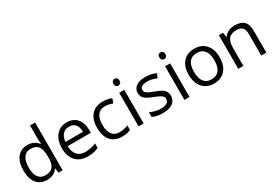

<svg xmlns="http://www.w3.org/2000/svg" viewBox="38 -1698 3775 2647"><g transform="rotate(-30 1925.5 -375.0)"><path d="M450.2 -71.8H445.8Q389.6 9.8 277.8 9.8Q172.9 9.8 114.5 -62Q56.2 -133.8 56.2 -266.1Q56.2 -398.4 114.7 -471.7Q173.3 -544.9 277.8 -544.9Q386.7 -544.9 444.8 -465.8H451.2L447.8 -504.4L445.8 -542V-759.8H526.9V0H460.9ZM288.1 -58.1Q371.1 -58.1 408.4 -103.3Q445.8 -148.4 445.8 -249V-266.1Q445.8 -379.9 408 -428.5Q370.1 -477.1 287.1 -477.1Q215.8 -477.1 178 -421.6Q140.1 -366.2 140.1 -265.1Q140.1 -162.6 177.7 -110.4Q215.3 -58.1 288.1 -58.1Z M924.8 9.8Q806.2 9.8 737.5 -62.5Q668.9 -134.8 668.9 -263.2Q668.9 -392.6 732.7 -468.8Q796.4 -544.9 903.8 -544.9Q1004.4 -544.9 1063 -478.8Q1121.6 -412.6 1121.6 -304.2V-252.9H752.9Q755.4 -158.7 800.5 -109.9Q845.7 -61 927.7 -61Q1014.2 -61 1098.6 -97.2V-24.9Q1055.7 -6.3 1017.3 1.7Q979 9.8 924.8 9.8ZM902.8 -477.1Q838.4 -477.1 800 -435.1Q761.7 -393.1 754.9 -318.8H1034.7Q1034.7 -395.5 1000.5 -436.3Q966.3 -477.1 902.8 -477.1Z M1473.6 9.8Q1357.4 9.8 1293.7 -61.8Q1230 -133.3 1230 -264.2Q1230 -398.4 1294.7 -471.7Q1359.4 -544.9 1479 -544.9Q1517.6 -544.9 1556.2 -536.6Q1594.7 -528.3 1616.7 -517.1L1591.8 -448.2Q1564.9 -459 1533.2 -466.1Q1501.5 -473.1 1477.1 -473.1Q1314 -473.1 1314 -265.1Q1314 -166.5 1353.8 -113.8Q1393.6 -61 1471.7 -61Q1538.6 -61 1608.9 -89.8V-18.1Q1555.2 9.8 1473.6 9.8Z M1816.9 0H1735.8V-535.2H1816.9ZM1729 -680.2Q1729 -708 1742.7 -720.9Q1756.3 -733.9 1776.9 -733.9Q1796.4 -733.9 1810.5 -720.7Q1824.7 -707.5 1824.7 -680.2Q1824.7 -652.8 1810.5 -639.4Q1796.4 -626 1776.9 -626Q1756.3 -626 1742.7 -639.4Q1729 -652.8 1729 -680.2Z M2334 -146Q2334 -71.3 2278.3 -30.8Q2222.7 9.8 2122.1 9.8Q2015.6 9.8 1956.1 -23.9V-99.1Q1994.6 -79.6 2038.8 -68.4Q2083 -57.1 2124 -57.1Q2187.5 -57.1 2221.7 -77.4Q2255.9 -97.7 2255.9 -139.2Q2255.9 -170.4 2228.8 -192.6Q2201.7 -214.8 2123 -245.1Q2048.3 -272.9 2016.8 -293.7Q1985.4 -314.5 1970 -340.8Q1954.6 -367.2 1954.6 -403.8Q1954.6 -469.2 2007.8 -507.1Q2061 -544.9 2153.8 -544.9Q2240.2 -544.9 2322.8 -509.8L2293.9 -443.8Q2213.4 -477.1 2147.9 -477.1Q2090.3 -477.1 2061 -459Q2031.7 -440.9 2031.7 -409.2Q2031.7 -387.7 2042.7 -372.6Q2053.7 -357.4 2078.1 -343.8Q2102.5 -330.1 2171.9 -304.2Q2267.1 -269.5 2300.5 -234.4Q2334 -199.2 2334 -146Z M2546.9 0H2465.8V-535.2H2546.9ZM2459 -680.2Q2459 -708 2472.7 -720.9Q2486.3 -733.9 2506.8 -733.9Q2526.4 -733.9 2540.5 -720.7Q2554.7 -707.5 2554.7 -680.2Q2554.7 -652.8 2540.5 -639.4Q2526.4 -626 2506.8 -626Q2486.3 -626 2472.7 -639.4Q2459 -652.8 2459 -680.2Z M3180.7 -268.1Q3180.7 -137.2 3114.7 -63.7Q3048.8 9.8 2932.6 9.8Q2860.8 9.8 2805.2 -23.9Q2749.5 -57.6 2719.2 -120.6Q2689 -183.6 2689 -268.1Q2689 -398.9 2754.4 -471.9Q2819.8 -544.9 2936 -544.9Q3048.3 -544.9 3114.5 -470.2Q3180.7 -395.5 3180.7 -268.1ZM2772.9 -268.1Q2772.9 -165.5 2814 -111.8Q2855 -58.1 2934.6 -58.1Q3014.2 -58.1 3055.4 -111.6Q3096.7 -165 3096.7 -268.1Q3096.7 -370.1 3055.4 -423.1Q3014.2 -476.1 2933.6 -476.1Q2854 -476.1 2813.5 -423.8Q2772.9 -371.6 2772.9 -268.1Z M3689 0V-346.2Q3689 -411.6 3659.2 -443.8Q3629.4 -476.1 3565.9 -476.1Q3481.9 -476.1 3442.9 -430.7Q3403.8 -385.3 3403.8 -280.8V0H3322.8V-535.2H3388.7L3401.9 -461.9H3405.8Q3430.7 -501.5 3475.6 -523.2Q3520.5 -544.9 3575.7 -544.9Q3672.4 -544.9 3721.2 -498.3Q3770 -451.7 3770 -349.1V0Z"/></g></svg>

Font: f07686384
Style: Regular
Weight: 400
Foundry: Ascender Corporation
Version: Version 1.10